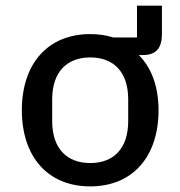

<svg xmlns="http://www.w3.org/2000/svg" viewBox="-20 -649 640 681"><path d="M465.9 -628.9V-516H382.1C357.2 -524.1 329.5 -528.1 300.1 -528.1C149.5 -528.1 57.5 -422.9 57.5 -258.2C57.5 -93 149.5 12.1 300.1 12.1C450.3 12.1 542.3 -93 542.3 -258.2C542.3 -342 517.4 -408.7 472.3 -453.8H487.6C537.3 -453.8 554.3 -483 554.3 -528.1V-628.9ZM165.1 -219.5V-296.5C165.1 -395.6 218.8 -445.3 300.1 -445.3C381.4 -445.3 434.7 -395.6 434.7 -296.5V-219.5C434.7 -120.4 381.4 -70.7 300.1 -70.7C218.8 -70.7 165.1 -120.4 165.1 -219.5Z"/></svg>

Font: Margiela Mono Medium
Style: Regular
Weight: 500
Designer: Mike Abbink, Paul van der Laan, Pieter van Rosmalen
Foundry: Bold Monday
Version: Version 2.003 2021